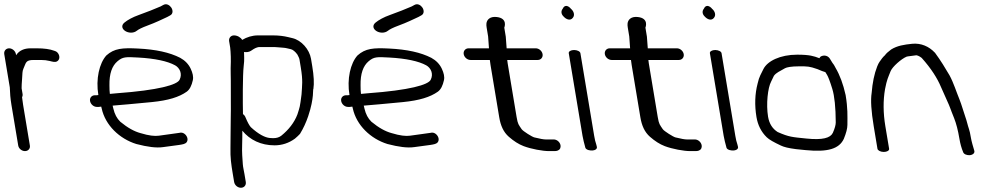

<svg xmlns="http://www.w3.org/2000/svg" viewBox="-30 -711 4667 906"><path d="M16.2 -298.9C16.7 -273.7 19.3 -244.4 23.9 -216.6L56 -24.1C58.4 -9.8 72.8 2 87.8 2C102.9 2 113.4 -9.8 111 -24L79.1 -215.8C77.1 -227.6 75.6 -238.7 74.5 -249.2L74.4 -249.5L74.1 -251.8C75.8 -254.8 77.5 -261.5 76.6 -266.9L72 -294.4C71.9 -304.3 72.6 -319.7 74.2 -338.8C76.3 -363.2 74.6 -374.3 80.7 -387.4C93.4 -414.5 89.6 -428 129.2 -428H163.7C178.4 -428 192.1 -426.4 204.8 -423.2C218.7 -419.7 229.5 -416.2 238.9 -421.3C252.6 -428.8 252.7 -446.2 244.7 -458.3C240.6 -464.4 236.5 -468.5 225.3 -471.7C205.6 -479.2 177.7 -483 143.3 -483H114.1C84.4 -483 61.1 -472.8 47.1 -452C46.6 -451.3 46.5 -451.1 46 -450.3L45.1 -455.5C42.6 -470.5 28.1 -483 13.1 -483C-2 -483 -12.4 -470.5 -9.9 -455.5Z M665 -590C706.3 -605.2 734.2 -619.3 759.6 -631L759.9 -631.2L772.4 -638C788.1 -645.8 785.8 -663.8 778.4 -675C771.6 -685.2 756.5 -697 739.9 -687.3L728.1 -680.8C699.7 -668.7 665.4 -654.6 623.7 -639.8C596.7 -630.3 571.6 -616.6 557.1 -604.4C541 -591.1 545.5 -574.9 560.6 -564.9C575.7 -554.9 599.9 -553.3 615.4 -565.8C623.5 -572.4 640.2 -580.9 665 -590ZM486.4 -309C485.5 -362.8 498.2 -399.8 524.7 -422.2C549.6 -443.1 563.1 -442.9 622.2 -439.5C701.3 -435.1 760.3 -422.5 796.2 -402.8C818.5 -390.5 831.3 -362.4 817.5 -334.8C806.5 -310.9 718.6 -285.4 520.8 -270.9C506.7 -269.8 498.4 -269 488.4 -267.9C487.1 -278.4 486.2 -293.1 486.4 -309ZM427.1 -206.5H435.9L447.6 -207.9L449.8 -199.2C467 -120.1 533.7 -56.1 613.2 -31.5L613.6 -31.4L614 -31.3C665.9 -17.7 707.5 -12.2 739.5 -16.8C766.4 -20.7 791.6 -24.1 815.1 -27C832.3 -29.8 845.3 -31.3 851.6 -41.2C859.7 -53.9 852.1 -72.1 838.9 -80.7C832.5 -84.8 825.1 -86.5 816.8 -84.2L778.3 -78.8C764 -77.2 744.3 -74.4 719.8 -70.7C700.2 -67.8 671.8 -70.9 634.3 -82.5L633.9 -82.6L633.4 -82.7C604.4 -90.4 572.3 -107.8 537.7 -136.5C521.5 -152.1 511 -172.3 504.9 -198.3C503.7 -203.5 502.7 -208 501.5 -212.6C557.6 -217.5 579.6 -218.8 686.4 -229.3C764.5 -237 815.2 -253.1 850.7 -278.1C865.5 -288.5 874.4 -307.4 880 -332.9C883.4 -348.5 879.3 -366.6 869.8 -386.8C859.7 -408.4 843 -425.7 820.2 -438.2C770.7 -463.5 706 -477.8 621 -482C547.8 -485.7 509.3 -483.1 471.8 -449.3C438.7 -412.5 421.3 -338.5 434.1 -262.5C430.5 -262 426.3 -261.5 425.8 -261.5H417.9C403.5 -261.5 392.3 -250.2 394.9 -234.5C397.4 -219.6 411.5 -206.5 427.1 -206.5Z M1116.5 -172.6C1115.3 -220.9 1114.9 -357.8 1119.9 -399.2C1121.9 -416 1122.7 -428.7 1122.2 -438C1121.8 -446 1121.9 -455.9 1121.6 -465.7C1132.5 -463.8 1145 -465.3 1153.5 -470.8L1167.1 -479.7C1178.7 -486.6 1188.5 -489 1193.7 -489H1265.3C1277.1 -489 1293.7 -486.2 1310.2 -485.5C1318.6 -485 1332.3 -481 1342.9 -478.8C1351.4 -477 1363.9 -466.9 1373.2 -453.7L1379.5 -441.1C1381.4 -437.3 1382.6 -433.5 1383.3 -429.5L1389.4 -392.5C1400 -328.8 1395.4 -308.8 1392.9 -265.6C1384.8 -202 1384.9 -207.7 1373.5 -171.3C1358.7 -132.2 1332 -98.9 1298.2 -71.3C1287.9 -62.9 1275.4 -59 1258.4 -59C1252.6 -59 1247.8 -59.3 1242.8 -59.9C1220.4 -62.1 1190.1 -77.2 1153.5 -111C1146.7 -118.6 1138.2 -133.8 1128.9 -156.2C1126.6 -162.4 1123.1 -168 1116.5 -172.6ZM1074.1 -544C1059.1 -544 1048.7 -531.5 1051.2 -516.5L1056.2 -486.5C1057.1 -481.2 1057.7 -474.9 1057.9 -467.6C1058.5 -448.3 1060 -437.6 1059.2 -419.1C1057.1 -377.2 1059.8 -348.7 1059.2 -295.8C1058.6 -237.4 1060.2 -208.2 1058.9 -159.1C1058 -123.5 1058.3 -48.2 1057.5 -12.5C1056.4 31.9 1060.6 62.5 1068.6 110.5L1074.8 147.5C1077.4 163.1 1091.8 175 1106.8 175C1121.8 175 1132.4 163.1 1129.8 147.5L1123.6 110.5C1120.6 92.5 1116.8 78.3 1115.8 64.2C1113.7 32.2 1111.3 11.6 1112.6 -26.3C1113.5 -51 1113.4 -72.7 1113.5 -94.3C1149 -50.8 1201.5 -25.2 1265.4 -25.2C1301.3 -25.2 1333.3 -36.3 1361 -56.3L1361.4 -56.6L1361.8 -56.9C1371.4 -65.2 1379.6 -72.4 1385 -78.7L1385.6 -79.3L1386 -80C1401.4 -105.1 1414.2 -132.8 1424.4 -163C1454 -251 1445.2 -291.9 1448.8 -290.9C1452.9 -317.7 1451 -353.3 1443.5 -398.1L1437.6 -433.6C1430.2 -477.9 1392 -521.4 1349.9 -531.1L1329 -536.1C1310.7 -540.5 1286.6 -544 1258.2 -544H1187.5C1160.7 -544 1135.4 -536.2 1112.7 -522.7C1106.3 -534.5 1089.9 -544 1074.1 -544Z M1850 -590C1891.3 -605.2 1919.2 -619.3 1944.6 -631L1944.9 -631.2L1957.4 -638C1973.1 -645.8 1970.8 -663.8 1963.4 -675C1956.6 -685.2 1941.5 -697 1924.9 -687.3L1913.1 -680.8C1884.7 -668.7 1850.4 -654.6 1808.7 -639.8C1781.7 -630.3 1756.6 -616.6 1742.1 -604.4C1726 -591.1 1730.5 -574.9 1745.6 -564.9C1760.7 -554.9 1784.9 -553.3 1800.4 -565.8C1808.5 -572.4 1825.2 -580.9 1850 -590ZM1671.4 -309C1670.5 -362.8 1683.2 -399.8 1709.7 -422.2C1734.6 -443.1 1748.1 -442.9 1807.2 -439.5C1886.3 -435.1 1945.3 -422.5 1981.2 -402.8C2003.5 -390.5 2016.3 -362.4 2002.5 -334.8C1991.5 -310.9 1903.6 -285.4 1705.8 -270.9C1691.7 -269.8 1683.4 -269 1673.4 -267.9C1672.1 -278.4 1671.2 -293.1 1671.4 -309ZM1612.1 -206.5H1620.9L1632.6 -207.9L1634.8 -199.2C1652 -120.1 1718.7 -56.1 1798.2 -31.5L1798.6 -31.4L1799 -31.3C1850.9 -17.7 1892.5 -12.2 1924.5 -16.8C1951.4 -20.7 1976.6 -24.1 2000.1 -27C2017.3 -29.8 2030.3 -31.3 2036.6 -41.2C2044.7 -53.9 2037.1 -72.1 2023.9 -80.7C2017.5 -84.8 2010.1 -86.5 2001.8 -84.2L1963.3 -78.8C1949 -77.2 1929.3 -74.4 1904.8 -70.7C1885.2 -67.8 1856.8 -70.9 1819.3 -82.5L1818.9 -82.6L1818.4 -82.7C1789.4 -90.4 1757.3 -107.8 1722.7 -136.5C1706.5 -152.1 1696 -172.3 1689.9 -198.3C1688.7 -203.5 1687.7 -208 1686.5 -212.6C1742.6 -217.5 1764.6 -218.8 1871.4 -229.3C1949.5 -237 2000.2 -253.1 2035.7 -278.1C2050.5 -288.5 2059.4 -307.4 2065 -332.9C2068.4 -348.5 2064.3 -366.6 2054.8 -386.8C2044.7 -408.4 2028 -425.7 2005.2 -438.2C1955.7 -463.5 1891 -477.8 1806 -482C1732.8 -485.7 1694.3 -483.1 1656.8 -449.3C1623.7 -412.5 1606.3 -338.5 1619.1 -262.5C1615.5 -262 1611.3 -261.5 1610.8 -261.5H1602.9C1588.5 -261.5 1577.3 -250.2 1579.9 -234.5C1582.4 -219.6 1596.5 -206.5 1612.1 -206.5Z M2582.9 -53H2544.4C2535.9 -53 2517.7 -56 2491.8 -62.5C2481.8 -64.4 2437.4 -92.4 2431.6 -101.3C2417.3 -122.8 2413.6 -123.7 2407.6 -159.4L2365.5 -412.5C2364.4 -418.8 2363.8 -424 2363.5 -428H2507.4C2522.5 -428 2532.8 -440.5 2530.3 -455.5C2527.8 -470.5 2513.3 -483 2498.3 -483H2360.7L2356.6 -538.1L2349.6 -580.5C2349.6 -580.5 2368.4 -624.9 2313.3 -630.8C2282 -634.2 2266.8 -617.9 2265.3 -599.5C2264.8 -593.8 2265.2 -587.5 2266.4 -580.5L2273.3 -538.9L2277.3 -483H2181.1C2166 -483 2155.6 -470.5 2158.1 -455.5C2160.6 -440.5 2175.2 -428 2190.2 -428H2281.4L2284.7 -404.1L2325.8 -157.2C2332.3 -118.3 2345.7 -87.7 2371.1 -65.5C2394.1 -45.4 2416.9 -30.6 2441 -21.4C2476.6 -7.9 2530.5 2 2560.8 2H2586.8C2596.9 2 2608.3 -0.5 2613.3 -10.8C2615.4 -15.2 2615.8 -20.4 2615 -25.5C2612.4 -40.5 2597.9 -53 2582.9 -53Z M2653.8 -460 2718.8 -70C2720.2 -61.3 2722.1 -52.4 2724.5 -43.2L2732.3 -13.5L2732.4 -13C2737.1 -3.1 2755 0.3 2767.5 -1C2778.7 -2.4 2790.2 -8.4 2785.8 -20.8L2783.1 -31.3L2782.9 -31.9C2779.8 -40 2776.6 -52.9 2773.8 -70L2708.8 -460C2707.5 -468.2 2693.9 -475 2678.8 -475C2663.8 -475 2652.5 -468.2 2653.8 -460ZM2625.3 -669.7C2616.7 -659.6 2616.9 -644.4 2630.2 -632.3C2642 -619.2 2661.4 -611.8 2672.9 -626.8C2684.7 -640.9 2675.9 -659.8 2664.4 -669.2C2652.9 -683.7 2634.5 -691.1 2625.3 -669.7Z M3248.9 -53H3210.4C3201.9 -53 3183.7 -56 3157.8 -62.5C3147.8 -64.4 3103.4 -92.4 3097.6 -101.3C3083.3 -122.8 3079.6 -123.7 3073.6 -159.4L3031.5 -412.5C3030.4 -418.8 3029.8 -424 3029.5 -428H3173.4C3188.5 -428 3198.8 -440.5 3196.3 -455.5C3193.8 -470.5 3179.3 -483 3164.3 -483H3026.7L3022.6 -538.1L3015.6 -580.5C3015.6 -580.5 3034.4 -624.9 2979.3 -630.8C2948 -634.2 2932.8 -617.9 2931.3 -599.5C2930.8 -593.8 2931.2 -587.5 2932.4 -580.5L2939.3 -538.9L2943.3 -483H2847.1C2832 -483 2821.6 -470.5 2824.1 -455.5C2826.6 -440.5 2841.2 -428 2856.2 -428H2947.4L2950.7 -404.1L2991.8 -157.2C2998.3 -118.3 3011.7 -87.7 3037.1 -65.5C3060.1 -45.4 3082.9 -30.6 3107 -21.4C3142.6 -7.9 3196.5 2 3226.8 2H3252.8C3262.9 2 3274.3 -0.5 3279.3 -10.8C3281.4 -15.2 3281.8 -20.4 3281 -25.5C3278.4 -40.5 3263.9 -53 3248.9 -53Z M3319.8 -460 3384.8 -70C3386.2 -61.3 3388.1 -52.4 3390.5 -43.2L3398.3 -13.5L3398.4 -13C3403.1 -3.1 3421 0.3 3433.5 -1C3444.7 -2.4 3456.2 -8.4 3451.8 -20.8L3449.1 -31.3L3448.9 -31.9C3445.8 -40 3442.6 -52.9 3439.8 -70L3374.8 -460C3373.5 -468.2 3359.9 -475 3344.8 -475C3329.8 -475 3318.5 -468.2 3319.8 -460ZM3291.3 -669.7C3282.7 -659.6 3282.9 -644.4 3296.2 -632.3C3308 -619.2 3327.4 -611.8 3338.9 -626.8C3350.7 -640.9 3341.9 -659.8 3330.4 -669.2C3318.9 -683.7 3300.5 -691.1 3291.3 -669.7Z M3872.9 -357.2C3877.9 -349.1 3886.9 -326.2 3897.6 -290.9C3907.8 -257.6 3913.4 -204.5 3913.7 -133C3913.7 -122.2 3909.4 -105.2 3899.9 -84.1C3888.6 -60.2 3852.5 -49.1 3773.9 -57.4C3708.4 -64.2 3693.6 -64.1 3639.4 -88.1C3615.7 -103.3 3600 -126.3 3594.3 -160.2C3584.5 -219.3 3592.9 -296.8 3608.9 -326.3C3613.4 -334.6 3617.3 -342.7 3622 -353.5C3633.5 -368.4 3647.8 -373.8 3674.2 -389C3682.4 -393.7 3704.2 -398 3740.6 -398C3782.4 -398 3788.7 -398.1 3827.6 -384.7C3843.6 -377.7 3855 -373.2 3864.7 -370.6C3865.9 -368.6 3869.5 -362.8 3872.9 -357.2ZM3834.3 -437.1C3810.7 -446 3791.4 -453 3731.5 -453C3651.4 -453 3590.5 -422.7 3572 -384.4L3557.8 -355.9C3552.8 -345.9 3548.6 -332.7 3545.1 -317.2C3532.1 -267.8 3530.3 -214.5 3539.6 -158.5C3545.9 -120.9 3561.9 -88.6 3588 -63.3C3599.9 -51.8 3621.4 -39.9 3654.7 -24.2C3669.7 -17 3690.7 -11.8 3726.5 -7.2L3772.2 -2.6C3875.7 7.7 3930.1 -8.5 3951.9 -56.1C3962.9 -83.2 3968.6 -104.2 3968.7 -121.9C3968.9 -165.6 3970.7 -200 3960.3 -262.5L3960.2 -262.9L3960.1 -263.2C3948.7 -314.2 3933.1 -356.5 3913 -390.4C3908.7 -397.6 3907.3 -403.1 3898.4 -413.9L3887.2 -432C3878.4 -448 3861.1 -451.9 3846.8 -446.2C3842.3 -444.4 3839.5 -442.2 3836.7 -436.2C3836.3 -436.4 3835.1 -436.8 3834.3 -437.1Z M4140.5 6C4155.5 6 4166.9 -0.8 4165.5 -9L4147.8 -115C4137.3 -178.1 4136.9 -236.7 4146.3 -290.6C4155.4 -337.3 4160.4 -344 4172.8 -375.8C4181.7 -396.7 4223.1 -433.2 4247.9 -443.6C4254.1 -445.8 4271.6 -446.5 4293.8 -450.2C4297.8 -449.8 4307.5 -447.1 4319.2 -437.8C4363.7 -388.1 4393 -342 4410.6 -299.7C4417.8 -282.8 4426.2 -264 4435.7 -243.3C4457.7 -195.4 4450.7 -206.1 4472.4 -153C4482.3 -128.1 4490.6 -96.1 4497.1 -57C4501.1 -33.1 4506.6 -12.9 4514.8 6.7C4517.8 16.7 4532.6 22.1 4545.6 21.3C4559.4 20.3 4571.8 11.7 4567.1 -1.2C4561.9 -18.7 4554.5 -42.4 4550.9 -64.2C4548.2 -80.3 4545.6 -92.6 4542.4 -102C4535.5 -121.7 4533.2 -137.4 4524.2 -162.5C4514.3 -190.4 4508.8 -213.7 4497.5 -241.9C4482.9 -277.2 4469.7 -320.5 4450.6 -355.5C4430.3 -390.1 4409.9 -424.1 4381.3 -463C4381.3 -463 4381.1 -462.6 4381.1 -462.6C4381.1 -462.6 4380.8 -463 4380.8 -463C4354.1 -491.6 4316.4 -508.6 4274.2 -504.4C4236.4 -500.4 4204.3 -495.8 4174.9 -477.4C4160 -466.3 4151.4 -458.3 4145.8 -450.3C4140.8 -445.8 4136.3 -441.1 4132.4 -436C4124.1 -424 4116.7 -417 4109.3 -397.6C4095.3 -362 4087 -320.7 4083.1 -272.4C4077.7 -239 4081 -186.1 4092.9 -115L4110.5 -9C4111.9 -0.8 4125.5 6 4140.5 6Z"/></svg>

Font: MewTooHand
Style: BdWideLta
Weight: 400
Designer: Mew Too, Robert Jablonski
Version: Version 0.77